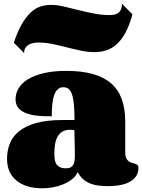

<svg xmlns="http://www.w3.org/2000/svg" viewBox="-20 -1045 800 1078"><path d="M350.1 -100.1Q366.2 -100.1 376.2 -105.2Q386.2 -110.4 391.6 -119.9Q397 -129.4 398.7 -143.3Q400.4 -157.2 400.4 -174.8Q400.4 -189.9 399.9 -213.4Q399.4 -236.8 398.9 -259.3Q397.9 -285.6 397.5 -314Q390.6 -314.9 384.5 -315.7Q378.4 -316.4 372.6 -316.4Q347.7 -316.4 330.8 -306.4Q314 -296.4 303.7 -278.6Q293.5 -260.7 289.3 -236.6Q285.2 -212.4 285.2 -184.1Q285.2 -167 287.1 -151.6Q289.1 -136.2 295.9 -124.8Q302.7 -113.3 315.7 -106.7Q328.6 -100.1 350.1 -100.1ZM585.4 0Q560.5 0 535.9 -2.7Q511.2 -5.4 489 -13.7Q466.8 -22 448.2 -37.6Q429.7 -53.2 416.5 -79.1Q406.7 -56.2 385 -39.1Q363.3 -22 335.7 -10.5Q308.1 1 277.6 6.6Q247.1 12.2 219.2 12.2Q169.9 12.2 132.8 0.5Q95.7 -11.2 70.3 -33Q44.9 -54.7 32.2 -85Q19.5 -115.2 19.5 -152.8Q19.5 -197.3 34.4 -237.1Q49.3 -276.9 85.2 -306.6Q121.1 -336.4 181.2 -353.8Q241.2 -371.1 331.5 -371.1H398.4Q398.4 -425.3 394.8 -460.9Q391.1 -496.6 383.3 -517.6Q375.5 -538.6 363.8 -546.9Q352.1 -555.2 335.4 -555.2Q316.9 -555.2 304.4 -543.9Q292 -532.7 284.4 -511.5Q276.9 -490.2 273.7 -460.2Q270.5 -430.2 270.5 -392.1Q249.5 -392.1 226.3 -392.8Q203.1 -393.6 180.4 -396.5Q157.7 -399.4 137.5 -405.5Q117.2 -411.6 101.6 -422.1Q85.9 -432.6 76.7 -448.7Q67.4 -464.8 67.4 -487.8Q67.4 -520 84.2 -548.8Q101.1 -577.6 136 -599.4Q170.9 -621.1 224.6 -634Q278.3 -647 352.5 -647Q439 -647 501.5 -629.4Q564 -611.8 604.2 -576.7Q644.5 -541.5 663.8 -488Q683.1 -434.6 683.1 -362.8V-189.9Q683.1 -168.9 688.7 -157.2Q694.3 -145.5 702.4 -139.4Q710.4 -133.3 720.2 -130.9Q730 -128.4 738 -125.7Q746.1 -123 751.7 -118.4Q757.3 -113.8 757.3 -103Q757.3 -54.2 713.6 -27.1Q669.9 0 585.4 0ZM723.6 -964.4Q706.5 -901.4 683.8 -860.4Q661.1 -819.3 633.8 -795.4Q606.4 -771.5 575.4 -762Q544.4 -752.4 510.7 -752.4Q473.6 -752.4 434.1 -760.7Q394.5 -769 354.7 -779.3Q314.9 -789.6 275.1 -797.9Q235.4 -806.2 197.3 -806.2Q180.7 -806.2 165.8 -803.2Q150.9 -800.3 139.6 -793.2Q128.4 -786.1 121.8 -774.9Q115.2 -763.7 115.2 -747.1Q115.2 -745.1 117.2 -745.1L57.6 -805.2Q78.6 -868.2 102.3 -909.2Q126 -950.2 151.9 -974.4Q177.7 -998.5 206.1 -1008.1Q234.4 -1017.6 265.1 -1017.6Q300.3 -1017.6 338.4 -1008.5Q376.5 -999.5 418 -989Q459.5 -978.5 504.6 -969.5Q549.8 -960.4 598.1 -960.4Q612.8 -960.4 625 -963.6Q637.2 -966.8 646 -974.1Q654.8 -981.4 659.7 -993.2Q664.6 -1004.9 664.6 -1022Q664.6 -1024.4 663.6 -1025.4Z"/></svg>

Font: Corben
Style: Bold
Weight: 700
Designer: vernon adams
Foundry: vernon adams
Version: Version 1.101; ttfautohint (v1.6)